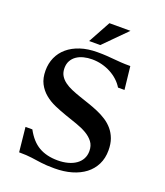

<svg xmlns="http://www.w3.org/2000/svg" viewBox="-164 -1022 980 1143"><g transform="rotate(20 326.0 -451.0)"><path d="M318.4 -40Q353.5 -40 382.8 -47.9Q412.1 -55.7 433.3 -70.6Q454.6 -85.4 466.3 -107.2Q478 -128.9 478 -156.2Q478 -190.9 460.4 -214.1Q442.9 -237.3 414.1 -254.2Q385.3 -271 348.4 -283.7Q311.5 -296.4 273.2 -309.6Q234.9 -322.8 198 -338.9Q161.1 -355 132.3 -378.9Q103.5 -402.8 85.9 -436.5Q68.4 -470.2 68.4 -519Q68.4 -563.5 85.2 -601.6Q102.1 -639.6 134.8 -667.5Q167.5 -695.3 214.6 -710.9Q261.7 -726.6 322.8 -726.6Q357.4 -726.6 381.1 -724.9Q404.8 -723.1 426.8 -721.2Q448.7 -719.2 473.1 -717.5Q497.6 -715.8 533.7 -715.8L549.8 -570.3H508.8Q494.6 -593.8 473.6 -613Q452.6 -632.3 426.5 -646.2Q400.4 -660.2 370.1 -668Q339.8 -675.8 307.1 -675.8Q279.3 -675.8 254.2 -669.4Q229 -663.1 210.2 -650.1Q191.4 -637.2 180.4 -617.4Q169.4 -597.7 169.4 -570.8Q169.4 -543.5 180.9 -523.9Q192.4 -504.4 212.4 -489.5Q232.4 -474.6 258.8 -463.4Q285.2 -452.1 315.2 -441.9Q345.2 -431.6 376.5 -421.1Q407.7 -410.6 437.7 -397.7Q467.8 -384.8 494.1 -367.7Q520.5 -350.6 540.5 -326.9Q560.5 -303.2 572 -272Q583.5 -240.7 583.5 -199.2Q583.5 -149.4 564 -110.1Q544.4 -70.8 509.3 -43.9Q474.1 -17.1 425.3 -2.9Q376.5 11.2 317.4 11.2Q290 11.2 269.8 10Q249.5 8.8 232.4 6.6Q215.3 4.4 200.2 2.2Q185.1 0 168.5 -2.2Q151.9 -4.4 132.6 -5.6Q113.3 -6.8 87.4 -6.8L71.3 -162.1H114.7Q149.9 -96.7 199.2 -68.4Q248.5 -40 318.4 -40ZM329.6 -913.1H462.9L322.8 -772H252.4Z"/></g></svg>

Font: Arian AMU Serif
Style: Bold
Weight: 700
Designer: Ruben Hakobyan (Tarumian)
Foundry: Ruben Hakobyan (Tarumian)
Version: Version 1.002